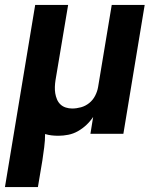

<svg xmlns="http://www.w3.org/2000/svg" viewBox="-33 -540 653 775"><path d="M-13 215 109 -520H242L191 -216Q189 -203 188.5 -189.5Q188 -176 190 -163.5Q192 -151 197 -139Q202 -127 211 -118.5Q220 -110 232.5 -106Q245 -102 258 -102Q276 -102 294 -107Q312 -112 327 -124Q342 -136 351 -153.5Q360 -171 363 -189L418 -520H551L465 0H332L343 -68Q331 -50 315.5 -35.5Q300 -21 281.5 -10.5Q263 0 242.5 4Q222 8 203 8Q189 8 175.5 6.5Q162 5 149 1Q149 27 145.5 54Q142 81 138 108L120 215Z"/></svg>

Font: Iosevka Aile Extrabold Oblique
Style: Regular
Weight: 800
Italic angle: -9°
Designer: Belleve Invis
Foundry: Belleve Invis
Version: Version 31.1.0; ttfautohint (v1.8.4)